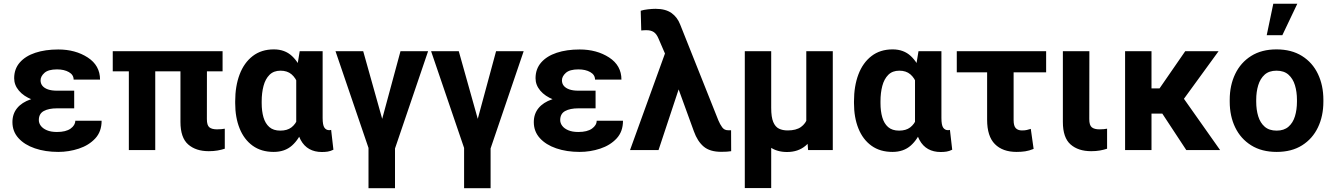

<svg xmlns="http://www.w3.org/2000/svg" viewBox="-20 -802 7124 1026"><path d="M255.9 -287.1H376.5V-223.1H284.7Q240.2 -223.1 213.9 -208.7Q187.5 -194.3 187.5 -160.2Q187.5 -144 198.2 -129.6Q209 -115.2 230.5 -106Q252 -96.7 284.2 -96.7Q332 -96.7 357.2 -114.7Q382.3 -132.8 382.3 -156.7H523Q523 -98.6 488.8 -62Q454.6 -25.4 401.4 -7.8Q348.1 9.8 291.5 9.8Q221.7 9.8 166.3 -9.3Q110.8 -28.3 78.6 -64Q46.4 -99.6 46.4 -149.4Q46.4 -193.4 71.5 -224.1Q96.7 -254.9 143.6 -271Q190.4 -287.1 255.9 -287.1ZM376.5 -252H255.9Q196.8 -252 151.6 -269.8Q106.4 -287.6 81.1 -317.6Q55.7 -347.7 55.7 -383.8Q55.7 -433.6 85.7 -468Q115.7 -502.4 168.7 -520Q221.7 -537.6 291.5 -537.6Q382.8 -537.6 448.7 -494.9Q514.6 -452.1 514.6 -376.5H373.5Q373.5 -402.3 348.1 -416.7Q322.8 -431.2 284.7 -431.2Q238.3 -431.2 217.5 -412.6Q196.8 -394 196.8 -372.6Q196.8 -355.5 206.8 -343.3Q216.8 -331.1 236.3 -324.2Q255.9 -317.4 284.7 -317.4H376.5Z M1169.4 -528.3V-420.9H582.5V-528.3ZM809.6 -528.3V0H668.5V-528.3ZM944.3 -528.3H1085.9L1085.5 -165.5Q1085.5 -132.3 1098.9 -121.6Q1112.3 -110.8 1139.6 -110.8Q1152.3 -110.8 1162.8 -111.8Q1173.3 -112.8 1181.2 -114.3V-7.3Q1163.6 -1.5 1142.6 2.2Q1121.6 5.9 1095.7 5.9Q1026.4 5.9 985.4 -30.3Q944.3 -66.4 944.3 -150.4Z M1236.8 -250.5V-260.7Q1236.8 -341.8 1260.5 -404.3Q1284.2 -466.8 1330.3 -502.4Q1376.5 -538.1 1443.4 -538.1Q1502.4 -538.1 1540.5 -502.4Q1578.6 -466.8 1600.1 -405.3Q1621.6 -343.7 1630.4 -266.1V-249Q1621.6 -174.8 1600.1 -116.5Q1578.6 -58.1 1540.3 -24.2Q1502 9.8 1442.4 9.8Q1376 9.8 1330.1 -23.4Q1284.2 -56.6 1260.5 -115.5Q1236.8 -174.3 1236.8 -250.5ZM1378.4 -260.7V-250.5Q1378.4 -208.5 1387.9 -175.3Q1397.5 -142.1 1419.2 -123Q1440.9 -104 1478 -104Q1514.6 -104 1537.1 -121.1Q1559.6 -138.2 1571.5 -168.7Q1583.5 -199.2 1588.4 -238.8V-273.4Q1584.5 -317.9 1572.5 -351.8Q1560.5 -385.7 1537.8 -405Q1515.1 -424.3 1479 -424.3Q1442.4 -424.3 1420.2 -402.1Q1398 -379.9 1388.2 -342.8Q1378.4 -305.7 1378.4 -260.7ZM1581.5 -528.3H1704.1V-171.4Q1704.1 -133.8 1713.4 -120.1Q1722.7 -106.4 1739.3 -106.4Q1742.7 -106.4 1745.1 -106.9Q1747.6 -107.4 1749.5 -107.9L1761.7 -2Q1745.6 5.9 1731.2 8.1Q1716.8 10.3 1700.2 10.3Q1661.6 10.3 1633.1 -5.6Q1604.5 -21.5 1586.7 -54.2Q1568.8 -86.9 1563 -138.7V-415Z M2090.8 -43V203.6H1949.2V-43ZM2012.2 -129.4 2120.1 -528.3H2267.6L2087.9 0H1993.2ZM1920.9 -528.3 2033.7 -126.5 2047.9 0H1953.1L1772.9 -528.3Z M2601.6 -43V203.6H2460V-43ZM2522.9 -129.4 2630.9 -528.3H2778.3L2598.6 0H2503.9ZM2431.6 -528.3 2544.4 -126.5 2558.6 0H2463.9L2283.7 -528.3Z M3042 -287.1H3162.6V-223.1H3070.8Q3026.4 -223.1 3000 -208.7Q2973.6 -194.3 2973.6 -160.2Q2973.6 -144 2984.4 -129.6Q2995.1 -115.2 3016.6 -106Q3038.1 -96.7 3070.3 -96.7Q3118.2 -96.7 3143.3 -114.7Q3168.5 -132.8 3168.5 -156.7H3309.1Q3309.1 -98.6 3274.9 -62Q3240.7 -25.4 3187.5 -7.8Q3134.3 9.8 3077.6 9.8Q3007.8 9.8 2952.4 -9.3Q2897 -28.3 2864.7 -64Q2832.5 -99.6 2832.5 -149.4Q2832.5 -193.4 2857.7 -224.1Q2882.8 -254.9 2929.7 -271Q2976.6 -287.1 3042 -287.1ZM3162.6 -252H3042Q2982.9 -252 2937.7 -269.8Q2892.6 -287.6 2867.2 -317.6Q2841.8 -347.7 2841.8 -383.8Q2841.8 -433.6 2871.8 -468Q2901.9 -502.4 2954.8 -520Q3007.8 -537.6 3077.6 -537.6Q3168.9 -537.6 3234.9 -494.9Q3300.8 -452.1 3300.8 -376.5H3159.7Q3159.7 -402.3 3134.3 -416.7Q3108.9 -431.2 3070.8 -431.2Q3024.4 -431.2 3003.7 -412.6Q2982.9 -394 2982.9 -372.6Q2982.9 -355.5 2992.9 -343.3Q3002.9 -331.1 3022.5 -324.2Q3042 -317.4 3070.8 -317.4H3162.6Z M3611.3 -338.9 3499 0H3346.7L3543 -542.5L3639.2 -540.5ZM3482.9 -754.9Q3536.1 -754.9 3567.9 -732.7Q3599.6 -710.4 3614.7 -670.9L3818.8 -158.7Q3827.6 -137.7 3839.1 -121.8Q3850.6 -106 3870.1 -106Q3874.5 -106 3878.7 -106Q3882.8 -106 3886.7 -106L3887.2 5.9Q3877 7.8 3863.8 8.5Q3850.6 9.3 3834 9.3Q3773.4 9.3 3740.2 -18.8Q3707 -46.9 3688 -100.1L3553.7 -469.2L3498.5 -596.7Q3488.3 -621.1 3473.1 -630.9Q3458 -640.6 3435.5 -640.6Q3428.7 -640.6 3421.9 -640.4Q3415 -640.1 3406.7 -639.2L3403.8 -744.6Q3418.9 -749.5 3442.1 -752.2Q3465.3 -754.9 3482.9 -754.9Z M4288.6 -528.3H4430.2V0H4298.3L4288.6 -122.1ZM4306.6 -245.6 4363.3 -246.6Q4363.3 -172.9 4343.8 -114.7Q4324.2 -56.6 4284.7 -23.2Q4245.1 10.3 4185.5 10.3Q4132.8 10.3 4095.7 -15.4Q4058.6 -41 4038.6 -97.2L4024.4 -225.6H4101.1Q4101.1 -175.8 4112.1 -149.9Q4123 -124 4142.6 -114.5Q4162.1 -105 4189 -105Q4234.4 -105 4260 -123.3Q4285.6 -141.6 4296.1 -173.3Q4306.6 -205.1 4306.6 -245.6ZM3960 -528.3H4101.1V203.1H3960Z M4543.5 -250.5V-260.7Q4543.5 -341.8 4567.1 -404.3Q4590.8 -466.8 4637 -502.4Q4683.1 -538.1 4750 -538.1Q4809.1 -538.1 4847.2 -502.4Q4885.3 -466.8 4906.7 -405.3Q4928.2 -343.7 4937 -266.1V-249Q4928.2 -174.8 4906.7 -116.5Q4885.3 -58.1 4846.9 -24.2Q4808.6 9.8 4749 9.8Q4682.6 9.8 4636.7 -23.4Q4590.8 -56.6 4567.1 -115.5Q4543.5 -174.3 4543.5 -250.5ZM4685.1 -260.7V-250.5Q4685.1 -208.5 4694.6 -175.3Q4704.1 -142.1 4725.8 -123Q4747.6 -104 4784.7 -104Q4821.3 -104 4843.7 -121.1Q4866.2 -138.2 4878.2 -168.7Q4890.1 -199.2 4895 -238.8V-273.4Q4891.1 -317.9 4879.1 -351.8Q4867.2 -385.7 4844.5 -405Q4821.8 -424.3 4785.6 -424.3Q4749 -424.3 4726.8 -402.1Q4704.6 -379.9 4694.8 -342.8Q4685.1 -305.7 4685.1 -260.7ZM4888.2 -528.3H5010.7V-171.4Q5010.7 -133.8 5020 -120.1Q5029.3 -106.4 5045.9 -106.4Q5049.3 -106.4 5051.8 -106.9Q5054.2 -107.4 5056.2 -107.9L5068.4 -2Q5052.2 5.9 5037.8 8.1Q5023.4 10.3 5006.8 10.3Q4968.3 10.3 4939.7 -5.6Q4911.1 -21.5 4893.3 -54.2Q4875.5 -86.9 4869.6 -138.7V-415Z M5570.3 -528.3V-415.5H5092.8V-528.3ZM5254.9 -528.3H5396.5V-160.6Q5396.5 -128.9 5408.2 -116.9Q5419.9 -105 5440.9 -105Q5457 -105 5466.8 -107.4Q5476.6 -109.9 5488.3 -113.3L5503.4 -6.3Q5479.5 3.4 5458.5 6.6Q5437.5 9.8 5412.1 9.8Q5337.9 9.8 5296.4 -32Q5254.9 -73.7 5254.9 -162.1Z M5659.7 -528.3H5801.3L5800.8 -165.5Q5800.8 -132.3 5814.5 -121.6Q5828.1 -110.8 5855 -110.8Q5867.7 -110.8 5878.2 -111.8Q5888.7 -112.8 5896 -114.3V-7.3Q5878.4 -1.5 5857.7 2.2Q5836.9 5.9 5811 5.9Q5741.7 5.9 5700.7 -30.3Q5659.7 -66.4 5659.7 -150.4Z M6133.3 -528.3V0H5992.2V-528.3ZM6491.7 -528.3 6249 -194.8H6107.4L6090.3 -329.6H6176.3L6313.5 -528.3ZM6319.3 0 6173.8 -221.2 6295.4 -290 6500 0Z M6551.3 -258.8V-269Q6551.3 -345.7 6580.6 -406.7Q6609.9 -467.8 6665.8 -502.9Q6721.7 -538.1 6801.3 -538.1Q6881.3 -538.1 6937.5 -502.9Q6993.7 -467.8 7022.7 -406.7Q7051.8 -345.7 7051.8 -269V-258.8Q7051.8 -181.6 7022.7 -121.1Q6993.7 -60.5 6938 -25.4Q6882.3 9.8 6802.2 9.8Q6722.2 9.8 6666 -25.4Q6609.9 -60.5 6580.6 -121.1Q6551.3 -181.6 6551.3 -258.8ZM6692.9 -269V-258.8Q6692.9 -215.8 6703.6 -180.7Q6714.4 -145.5 6738.3 -124.8Q6762.2 -104 6802.2 -104Q6841.3 -104 6865.2 -124.8Q6889.2 -145.5 6899.9 -180.7Q6910.6 -215.8 6910.6 -258.8V-269Q6910.6 -311 6899.9 -346.4Q6889.2 -381.8 6865.2 -403.1Q6841.3 -424.3 6801.3 -424.3Q6761.7 -424.3 6738 -403.1Q6714.4 -381.8 6703.6 -346.4Q6692.9 -311 6692.9 -269ZM6749 -613.8 6784.2 -782.2H6912.6L6832.5 -613.8Z"/></svg>

Font: RobotoDEMO
Style: Regular
Weight: 400
Designer: Christian Robertson
Foundry: Google
Version: Version 2.136